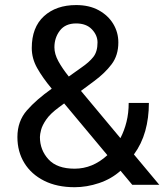

<svg xmlns="http://www.w3.org/2000/svg" viewBox="-20 -741 662 770"><path d="M510.3 0 463.4 -56.2Q426.8 -23.4 377.4 -6.8Q328.1 9.8 279.3 9.8Q208.5 9.8 157 -16.1Q105.5 -42 77.6 -87.4Q49.8 -132.8 49.8 -191.4Q49.8 -254.9 88.1 -298.6Q126.5 -342.3 187.5 -385.3Q150.9 -429.2 129.2 -467.8Q107.4 -506.3 107.4 -548.3Q107.4 -631.3 156.2 -676Q205.1 -720.7 285.6 -720.7Q337.9 -720.7 375.7 -700Q413.6 -679.2 434.1 -645.3Q454.6 -611.3 454.6 -570.8Q454.6 -519 427.7 -483.4Q400.9 -447.8 357.9 -416L304.7 -376.5L462.9 -187Q478.5 -216.8 487.3 -252.2Q496.1 -287.6 496.1 -328.1H577.1Q577.1 -267.6 562.5 -215.6Q547.9 -163.6 517.1 -121.6L618.7 0ZM198.2 -551.3Q198.2 -524.4 214.1 -495.4Q230 -466.3 255.9 -434.1L306.6 -470.2Q337.4 -491.2 354.2 -512.5Q371.1 -533.7 371.1 -570.8Q371.1 -599.6 348.6 -623.3Q326.2 -647 285.2 -647Q242.2 -647 220.2 -618.4Q198.2 -589.8 198.2 -551.3ZM140.1 -191.4Q140.1 -139.6 174.3 -102.1Q208.5 -64.5 279.3 -64.5Q351.6 -64.5 410.6 -118.7L237.3 -326.2L216.8 -311Q181.6 -285.2 165.5 -261.7Q149.4 -238.3 144.8 -220.2Q140.1 -202.1 140.1 -191.4Z"/></svg>

Font: Vazirmatn UI FD
Style: Regular
Weight: 400
Designer: Saber Rastikerdar
Foundry: Saber Rastikerdar
Version: Version 33.003